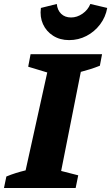

<svg xmlns="http://www.w3.org/2000/svg" viewBox="-39 -947 560 967"><path d="M-19 0 -7 -58Q17 -68 41 -75.5Q65 -83 90 -89L199 -582L103 -611L115 -674H475L464 -616Q439 -606 415 -598.5Q391 -591 368 -585L269 -86L355 -64L342 0ZM309 -745Q263 -745 228.5 -767Q194 -789 177.5 -825.5Q161 -862 167 -907L247 -927Q250 -896 269 -877.5Q288 -859 319 -859Q349 -859 376.5 -878Q404 -897 416 -927L501 -907Q493 -861 465 -824Q437 -787 396.5 -766Q356 -745 309 -745Z"/></svg>

Font: Piazzolla Thin Black
Style: Italic
Weight: 900
Italic angle: -11.3°
Version: Version 2.005